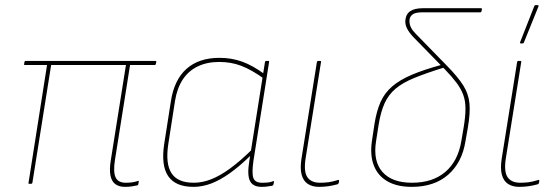

<svg xmlns="http://www.w3.org/2000/svg" viewBox="-20 -715 2175 747"><path d="M466 12Q444 12 429.5 2Q415 -8 410 -31Q405 -54 411 -91L470 -462H179L106 -4Q105 0 102 0H94Q93 0 91.5 -0.5Q90 -1 91 -4L163 -462H77Q76 -462 74.5 -462.5Q73 -463 74 -467L75 -473Q76 -478 80 -478H584Q589 -478 588 -474L586 -465Q585 -462 582 -462H486L427 -91Q420 -45 430 -24.5Q440 -4 469 -4Q482 -4 493.5 -5.5Q505 -7 517 -11Q520 -13 520 -9L518 2Q518 4 515 6Q506 8 494 10Q482 12 466 12Z M733 12Q663 12 634.5 -29.5Q606 -71 619 -156L645 -322Q658 -405 706 -447.5Q754 -490 834 -490Q881 -490 922.5 -475Q964 -460 1010 -426L1007 -409Q958 -444 918.5 -459Q879 -474 833 -474Q785 -474 749 -456.5Q713 -439 691 -405.5Q669 -372 661 -323L635 -156Q623 -79 647 -41.5Q671 -4 734 -4Q767 -4 801.5 -17.5Q836 -31 874.5 -59Q913 -87 957 -130L954 -109Q912 -68 874 -41Q836 -14 801.5 -1Q767 12 733 12ZM998 12Q964 12 952.5 -11Q941 -34 950 -89L954 -113L955 -120L1002 -417L1003 -424L1011 -474Q1012 -477 1013.5 -477.5Q1015 -478 1016 -478H1024Q1028 -478 1027 -474L966 -89Q959 -40 966 -22Q973 -4 999 -4Q1013 -4 1022.5 -5Q1032 -6 1043 -10Q1047 -12 1046 -7L1044 2Q1043 7 1037 8Q1030 9 1020.5 10.5Q1011 12 998 12Z M1221 12Q1195 12 1177.5 0.5Q1160 -11 1153.5 -35.5Q1147 -60 1153 -98L1213 -474Q1214 -478 1218 -478H1225Q1230 -478 1229 -474L1169 -99Q1161 -47 1176 -25.5Q1191 -4 1225 -4Q1242 -4 1258 -6Q1274 -8 1296 -15Q1300 -16 1299 -10L1298 -4Q1297 1 1293 2Q1275 7 1257.5 9.5Q1240 12 1221 12Z M1582 12Q1525 12 1487.5 -9.5Q1450 -31 1434.5 -71Q1419 -111 1427 -166L1437 -233Q1445 -283 1460.5 -318Q1476 -353 1505.5 -378.5Q1535 -404 1582 -424Q1629 -444 1699 -463L1710 -453Q1639 -431 1592.5 -412Q1546 -393 1518.5 -369.5Q1491 -346 1476 -312.5Q1461 -279 1453 -229L1443 -165Q1431 -88 1468 -46Q1505 -4 1583 -4Q1663 -4 1712.5 -46Q1762 -88 1775 -167L1784 -220Q1791 -262 1791 -292Q1791 -322 1782.5 -345.5Q1774 -369 1756.5 -392.5Q1739 -416 1712 -444L1588 -571Q1572 -588 1564 -603.5Q1556 -619 1557 -635Q1559 -660 1576 -671.5Q1593 -683 1625 -683H1851Q1856 -683 1855 -679L1853 -670Q1852 -667 1849 -667H1622Q1595 -667 1584 -658Q1573 -649 1573 -634Q1573 -620 1579 -608Q1585 -596 1599 -582L1721 -457Q1762 -415 1782.5 -382.5Q1803 -350 1806.5 -312.5Q1810 -275 1800 -217L1791 -166Q1778 -83 1724 -35.5Q1670 12 1582 12Z M2000 12Q1974 12 1956.5 0.5Q1939 -11 1932.5 -35.5Q1926 -60 1932 -98L1992 -474Q1993 -478 1997 -478H2004Q2009 -478 2008 -474L1948 -99Q1940 -47 1955 -25.5Q1970 -4 2004 -4Q2021 -4 2037 -6Q2053 -8 2075 -15Q2079 -16 2078 -10L2077 -4Q2076 1 2072 2Q2054 7 2036.5 9.5Q2019 12 2000 12ZM2006 -546Q2004 -546 2003.5 -547.5Q2003 -549 2004 -552L2059 -692Q2060 -694 2061 -694.5Q2062 -695 2064 -695H2072Q2074 -695 2075 -693.5Q2076 -692 2075 -690L2018 -549Q2017 -546 2012 -546Z"/></svg>

Font: Sofia Sans Hairline
Style: Italic
Weight: 1
Italic angle: -9°
Designer: Botio Nikoltchev, Ani Petrova
Foundry: lettersoup
Version: Version 4.102